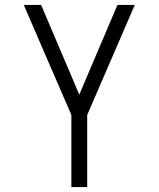

<svg xmlns="http://www.w3.org/2000/svg" viewBox="-20 -755 640 775"><path d="M268 0V-291L76 -735H146L300 -373L454 -735H524L332 -291V0Z"/></svg>

Font: Iosevka Aile Light
Style: Regular
Weight: 300
Designer: Belleve Invis
Foundry: Belleve Invis
Version: Version 27.3.5; ttfautohint (v1.8.4)